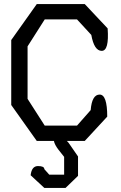

<svg xmlns="http://www.w3.org/2000/svg" viewBox="-20 -680 590 940"><path d="M468 -217Q505 -217 505 -109L395 10H307Q312 14 316 19.5Q320 25 324 31L362 86V181L301 240H197L130 178Q135 133 166 133Q197 133 197 148L221 175H294V88L267 54Q247 28 244 10H160L35 -166V-484L160 -660H395L507 -541Q515 -431 478 -431Q441 -431 427 -509L357 -585H199L115 -453V-196L199 -65H357L424 -141Q430 -217 468 -217Z"/></svg>

Font: Syne Mono
Style: Regular
Weight: 400
Monospace: yes
Designer: Lucas Descroix
Foundry: Bonjour Monde
Version: Version 2.000; ttfautohint (v1.8.3)